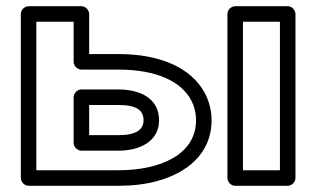

<svg xmlns="http://www.w3.org/2000/svg" viewBox="-20 -573 1019 618"><path d="M362 -25H97V-503H217V-374C217 -359 231 -349 242 -349H362C483 -349 563 -311 595 -251C605 -232 611 -210 611 -186C611 -74 493 -25 362 -25ZM267 -399V-528C267 -539 257 -553 242 -553H72C61 -553 47 -543 47 -528V0C47 11 57 25 72 25H362C407 25 448 20 485 10C578 -15 661 -76 661 -186C661 -218 653 -247 639 -274C594 -357 492 -399 362 -399ZM881 -25H762V-503H881ZM906 25C917 25 931 15 931 0V-528C931 -539 921 -553 906 -553H737C726 -553 712 -543 712 -528V0C712 11 722 25 737 25ZM492 -186C492 -257 430 -285 362 -285H242C227 -285 217 -271 217 -260V-113C217 -98 231 -88 242 -88H362C427 -88 492 -116 492 -186ZM442 -186C442 -157 420 -138 362 -138H267V-235H362C421 -235 442 -217 442 -186Z"/></svg>

Font: Asimov
Style: XWidOu
Weight: 500
Designer: Google
Version: Version 2.000980; 2014